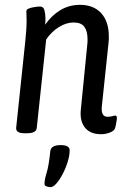

<svg xmlns="http://www.w3.org/2000/svg" viewBox="-20 -549 525 794"><path d="M398 6Q354 6 332 -20.5Q310 -47 314 -93L341 -365Q342 -371 342 -376.5Q342 -382 342 -387Q342 -420 329 -438Q316 -456 284 -456Q254 -456 223.5 -437Q193 -418 171 -386L132 -20Q130 2 92 2H81Q44 2 47 -22L84 -373Q90 -427 90 -463Q90 -477 89.5 -486Q89 -495 89 -502Q89 -510 99.5 -514Q110 -518 123.5 -520Q137 -522 146 -522Q160 -522 164 -506Q168 -490 168 -470Q168 -459 167 -447Q193 -485 229.5 -507Q266 -529 311 -529Q367 -529 398.5 -494.5Q430 -460 430 -399Q430 -393 430 -386.5Q430 -380 429 -373L401 -108Q397 -66 425 -66Q436 -66 444 -68.5Q452 -71 457 -71Q465 -71 463 -55Q462 -46 459.5 -34Q457 -22 455 -17Q451 -7 433.5 -0.5Q416 6 398 6ZM189 225Q182 225 173 222Q164 219 164 211Q164 194 173 165Q182 136 188 76Q191 51 231 51Q268 51 268 73Q268 94 260 120Q252 146 239.5 170Q227 194 213.5 209.5Q200 225 189 225Z"/></svg>

Font: Asap Condensed Condensed Regular
Style: Italic
Weight: 400
Width: 3
Italic angle: -6°
Designer: Pablo Cosgaya
Foundry: Omnibus-Type
Version: Version 3.001; ttfautohint (v1.8.4.7-5d5b)